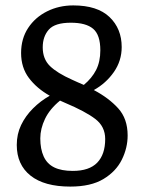

<svg xmlns="http://www.w3.org/2000/svg" viewBox="-20 -680 522 710"><path d="M240 10Q144 10 93 -30.5Q42 -71 42 -144Q42 -184 58 -217.5Q74 -251 102 -279Q130 -307 164 -326Q116 -353 87 -391.5Q58 -430 58 -484Q58 -537 84 -576.5Q110 -616 154 -638Q198 -660 251 -660Q340 -660 385 -617Q430 -574 430 -506Q430 -455 401 -413.5Q372 -372 327 -347Q382 -318 417 -279.5Q452 -241 452 -179Q452 -133 430.5 -89.5Q409 -46 362.5 -18Q316 10 240 10ZM249 -48Q310 -48 339.5 -78.5Q369 -109 369 -166Q369 -212 332.5 -240Q296 -268 220 -300L202 -308Q164 -277 146.5 -240.5Q129 -204 129 -168Q129 -129 141.5 -101.5Q154 -74 180.5 -61Q207 -48 249 -48ZM290 -366Q320 -391 335.5 -421.5Q351 -452 351 -494Q351 -551 324.5 -573.5Q298 -596 242 -596Q183 -596 160.5 -570.5Q138 -545 138 -505Q138 -462 164.5 -436Q191 -410 247 -385Q257 -380 268 -375.5Q279 -371 290 -366Z"/></svg>

Font: Faustina
Style: Regular
Weight: 400
Designer: Alfonso Garcia
Foundry: http://www.omnibus-type.com
Version: Version 1.200